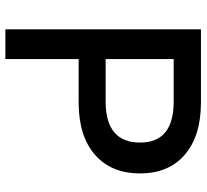

<svg xmlns="http://www.w3.org/2000/svg" viewBox="-46 -704 750 697"><g transform="rotate(90 328.5 -355.0)"><path d="M86 0V-710H351Q473 -710 541 -651.5Q609 -593 609 -489Q609 -384 541 -325Q473 -266 351 -266H194V0ZM194 -364H348Q497 -364 497 -489Q497 -611 348 -611H194Z"/></g></svg>

Font: Geist Med
Style: Regular
Weight: 400
Designer: Basement.studio, Andrés Briganti, Mateo Zaragoza
Foundry: Basement.studio, Vercel, Andrés Briganti, Guido Ferreyra, Mateo Zaragoza
Version: Version 1.401